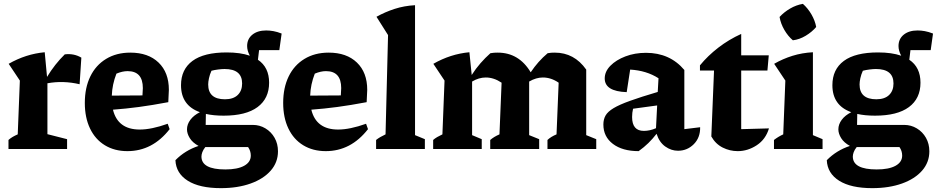

<svg xmlns="http://www.w3.org/2000/svg" viewBox="-20 -773 4860 996"><path d="M24 0V-47Q34 -56 46 -63Q58 -70 72 -76L83 -355L25 -442Q114 -493 212 -502L224 -374Q264 -440 316 -491Q363 -497 402 -474L393 -336Q308 -356 226 -341V-77L328 -51V0Z M641 11Q574 11 524 -19.5Q474 -50 447 -106.5Q420 -163 420 -239Q420 -318 448.5 -376.5Q477 -435 530.5 -467.5Q584 -500 656 -500Q749 -500 802.5 -448.5Q856 -397 856 -307L853 -243Q768 -227 700.5 -218Q633 -209 566 -204Q591 -101 705 -101Q766 -101 850 -131L860 -103Q771 11 641 11ZM584 -391Q562 -335 560 -277L719 -278L721 -316Q721 -404 642 -404Q615 -404 584 -391Z M1140 -173Q1088 -173 1048 -182L1047 -125H1292Q1327 -125 1357 -107Q1387 -89 1404.5 -58Q1422 -27 1422 12Q1422 69 1384.5 112Q1347 155 1280 179Q1213 203 1126 203Q1015 203 954 164.5Q893 126 890 58Q940 7 1010 -16Q979 -33 964.5 -56.5Q950 -80 950 -102Q950 -128 967.5 -151.5Q985 -175 1017 -191Q919 -226 919 -331Q919 -413 978.5 -457Q1038 -501 1156 -501Q1227 -501 1276 -484Q1262 -510 1262 -534Q1262 -571 1289 -593Q1316 -615 1361 -615Q1379 -615 1398.5 -611.5Q1418 -608 1441 -599L1429 -513H1324L1318 -463Q1376 -424 1376 -344Q1376 -262 1316 -217.5Q1256 -173 1140 -173ZM1147 -258Q1190 -258 1213 -280Q1236 -302 1236 -340Q1236 -415 1145 -415Q1131 -415 1111.5 -412.5Q1092 -410 1077 -406Q1068 -386 1064 -367Q1060 -348 1060 -335Q1060 -258 1147 -258ZM1025 39Q1025 106 1149 106Q1212 106 1246.5 87Q1281 68 1281 34Q1281 10 1267 -10H1045Q1034 4 1029.5 16.5Q1025 29 1025 39Z M1670 11Q1603 11 1553 -19.5Q1503 -50 1476 -106.5Q1449 -163 1449 -239Q1449 -318 1477.5 -376.5Q1506 -435 1559.5 -467.5Q1613 -500 1685 -500Q1778 -500 1831.5 -448.5Q1885 -397 1885 -307L1882 -243Q1797 -227 1729.5 -218Q1662 -209 1595 -204Q1620 -101 1734 -101Q1795 -101 1879 -131L1889 -103Q1800 11 1670 11ZM1613 -391Q1591 -335 1589 -277L1748 -278L1750 -316Q1750 -404 1671 -404Q1644 -404 1613 -391Z M1931 0V-47Q1941 -55 1953 -62Q1965 -69 1980 -76L1993 -591L1933 -686Q1978 -711 2027.5 -727Q2077 -743 2133 -746V-72L2184 -51V0Z M2227 0V-47Q2236 -55 2248 -62Q2260 -69 2275 -76L2286 -355L2228 -442Q2317 -493 2415 -502L2427 -384Q2448 -417 2472.5 -445Q2497 -473 2524 -497Q2534 -499 2543.5 -499.5Q2553 -500 2562 -500Q2672 -500 2733 -398Q2771 -455 2821 -497Q2831 -499 2840 -499.5Q2849 -500 2858 -500Q2959 -500 3021 -412V-72L3073 -51V0H2820V-47Q2838 -64 2867 -76L2878 -344Q2839 -371 2796 -371Q2761 -371 2725 -350V-72L2777 -51V0H2523V-47Q2543 -64 2571 -76L2582 -344Q2542 -371 2500 -371Q2464 -371 2429 -350V-72L2479 -51V0Z M3293 11Q3209 11 3159.5 -26.5Q3110 -64 3110 -127Q3110 -154 3121.5 -174Q3133 -194 3163 -212Q3193 -230 3248.5 -250Q3304 -270 3392 -296L3396 -367Q3334 -407 3249 -412L3231 -295Q3117 -299 3117 -366Q3117 -402 3146.5 -432Q3176 -462 3224.5 -480.5Q3273 -499 3331 -499Q3455 -499 3530 -410V-103L3612 -113Q3613 -59 3579 -25Q3545 9 3497 9Q3462 9 3431 -13Q3400 -35 3386 -79Q3366 -53 3343.5 -31Q3321 -9 3293 11ZM3259 -166Q3259 -94 3320 -94Q3351 -94 3383 -108L3389 -226L3264 -209Q3259 -188 3259 -166Z M3825 -597V-486H3968L3961 -407H3825V-103L3969 -107Q3952 -50 3905.5 -19.5Q3859 11 3807 11Q3766 11 3729 -7.5Q3692 -26 3670 -65L3684 -407H3611V-434Q3652 -484 3706.5 -526Q3761 -568 3825 -597Z M3995 0V-47Q4017 -64 4043 -76L4054 -355L3996 -442Q4041 -468 4091 -483.5Q4141 -499 4197 -502V-72L4247 -51V0ZM4145 -753Q4171 -730 4189.5 -698Q4208 -666 4214 -633Q4192 -607 4159.5 -587.5Q4127 -568 4093 -564Q4068 -585 4049 -617.5Q4030 -650 4024 -685Q4047 -710 4078.5 -728.5Q4110 -747 4145 -753Z M4519 -173Q4467 -173 4427 -182L4426 -125H4671Q4706 -125 4736 -107Q4766 -89 4783.5 -58Q4801 -27 4801 12Q4801 69 4763.5 112Q4726 155 4659 179Q4592 203 4505 203Q4394 203 4333 164.5Q4272 126 4269 58Q4319 7 4389 -16Q4358 -33 4343.5 -56.5Q4329 -80 4329 -102Q4329 -128 4346.5 -151.5Q4364 -175 4396 -191Q4298 -226 4298 -331Q4298 -413 4357.5 -457Q4417 -501 4535 -501Q4606 -501 4655 -484Q4641 -510 4641 -534Q4641 -571 4668 -593Q4695 -615 4740 -615Q4758 -615 4777.5 -611.5Q4797 -608 4820 -599L4808 -513H4703L4697 -463Q4755 -424 4755 -344Q4755 -262 4695 -217.5Q4635 -173 4519 -173ZM4526 -258Q4569 -258 4592 -280Q4615 -302 4615 -340Q4615 -415 4524 -415Q4510 -415 4490.5 -412.5Q4471 -410 4456 -406Q4447 -386 4443 -367Q4439 -348 4439 -335Q4439 -258 4526 -258ZM4404 39Q4404 106 4528 106Q4591 106 4625.5 87Q4660 68 4660 34Q4660 10 4646 -10H4424Q4413 4 4408.5 16.5Q4404 29 4404 39Z"/></svg>

Font: Piazzolla
Style: Bold
Weight: 700
Designer: Juan Pablo del Peral
Foundry: Huerta Tipografica
Version: Version 1.330